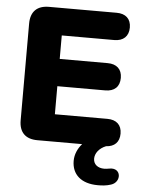

<svg xmlns="http://www.w3.org/2000/svg" viewBox="-58 -716 721 961"><g transform="rotate(5 302.0 -236.0)"><path d="M149 0H374C352 25 339 55 339 87C339 155 386 198 470 198C489 198 513 197 536 189C587 173 582 99 521 110C511 112 502 113 494 113C463 113 440 96 440 67C440 41 459 14 494 0C536 -2 561 -26 561 -69C561 -113 534 -137 489 -137H225V-278H466C511 -278 538 -302 538 -347C538 -391 511 -415 466 -415H225V-533H489C534 -533 561 -558 561 -602C561 -646 534 -670 489 -670H149C89 -670 57 -638 57 -578V-92C57 -32 89 0 149 0Z"/></g></svg>

Font: SN Pro Heavy
Style: Regular
Weight: 800
Designer: Tobias Whetton
Foundry: Supernotes
Version: Version 1.001;Glyphs 3.2 (3249)